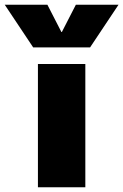

<svg xmlns="http://www.w3.org/2000/svg" viewBox="-77 -790 520 810"><path d="M184 -655 243 -770H423L303 -590H63L-57 -770H123L182 -655ZM83 0V-520H283V0Z"/></svg>

Font: M PLUS 1p Black
Style: Regular
Weight: 900
Version: Version 1.061